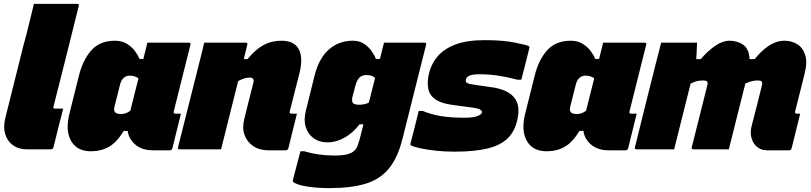

<svg xmlns="http://www.w3.org/2000/svg" viewBox="-20 -770 4180 990"><path d="M102 -540Q116 -589 129.5 -646Q143 -703 155 -750H378Q390 -750 386 -739Q354 -610 321.5 -480Q289 -350 256 -221Q254 -214 256 -212Q258 -210 265 -210H306Q293 -161 280.5 -111Q268 -61 256 -11Q252 0 242 0H118Q76 0 47 -21Q18 -42 7 -78Q-4 -114 7 -160Z M573 -560Q609 -560 634.5 -544Q660 -528 676 -506.5Q692 -485 699 -466H719Q724 -487 729.5 -508Q735 -529 740 -550H954Q965 -550 962 -539Q941 -454 919 -368Q897 -282 876 -196Q873 -184 884 -184H913Q902 -140 891 -95Q880 -50 869 -6Q866 5 855 5H768Q714 5 679.5 -23Q645 -51 638 -95H618Q583 -37 542.5 -13.5Q502 10 449 10Q377 10 346.5 -43.5Q316 -97 338 -184L387 -380Q407 -461 451 -510.5Q495 -560 573 -560ZM573 -192Q580 -182 605 -182Q629 -182 652 -199Q662 -238 672.5 -281Q683 -324 694 -366Q686 -372 675 -376Q664 -380 650 -380Q611 -380 599 -334L571 -223Q565 -201 573 -192Z M1033 -550H1247Q1258 -550 1255 -539Q1246 -503 1237 -465H1256Q1297 -515 1338.5 -537.5Q1380 -560 1432 -560Q1497 -560 1520.5 -516.5Q1544 -473 1524 -392Q1512 -343 1499 -294Q1486 -245 1474 -196Q1472 -190 1475 -187Q1477 -184 1482 -184H1511Q1500 -140 1489 -95Q1478 -50 1467 -6Q1464 5 1453 5H1364Q1318 5 1286 -16.5Q1254 -38 1241 -74Q1228 -110 1239 -154Q1250 -197 1261.5 -245Q1273 -293 1286 -342Q1294 -370 1268 -370Q1255 -370 1241 -366Q1227 -362 1208 -352Q1186 -264 1164 -176Q1142 -88 1120 0H906Q895 0 898 -11L1009 -452Q1016 -479 1022 -504Q1028 -529 1033 -550Z M1799 -560Q1835 -560 1859 -543Q1883 -526 1898 -504Q1913 -482 1918 -466H1939Q1944 -487 1949.5 -508Q1955 -529 1960 -550H2169Q2180 -550 2177 -539Q2147 -419 2115.5 -294Q2084 -169 2056 -57Q2032 41 1986.5 97.5Q1941 154 1866 177Q1791 200 1677 200Q1612 200 1559 191Q1506 182 1491 167Q1489 165 1490 159Q1500 121 1509.5 84.5Q1519 48 1529 10H1549Q1621 32 1705 32Q1746 32 1770.5 25.5Q1795 19 1807 7Q1819 -5 1824.5 -20.5Q1830 -36 1834 -50Q1839 -70 1844 -89.5Q1849 -109 1854 -129H1834Q1800 -85 1757 -60.5Q1714 -36 1669 -36Q1627 -36 1597.5 -57Q1568 -78 1556.5 -115Q1545 -152 1557 -199L1602 -380Q1625 -471 1676.5 -515.5Q1728 -560 1799 -560ZM1799 -240Q1806 -230 1832 -230Q1861 -230 1882 -241Q1890 -273 1898 -304.5Q1906 -336 1914 -368Q1907 -375 1896.5 -379Q1886 -383 1869 -383Q1847 -383 1833.5 -370Q1820 -357 1812 -326L1797 -269Q1793 -250 1799 -240Z M2376 -163Q2421 -163 2442 -171.5Q2463 -180 2465 -190Q2467 -198 2455.5 -205Q2444 -212 2403 -217L2313 -229Q2254 -237 2224.5 -258Q2195 -279 2188.5 -311Q2182 -343 2190 -383Q2201 -436 2234 -476.5Q2267 -517 2327 -540Q2387 -563 2478 -563Q2574 -563 2634.5 -550.5Q2695 -538 2705 -533Q2711 -530 2710 -524Q2700 -484 2689.5 -442Q2679 -400 2668 -359H2648Q2595 -373 2549 -380Q2503 -387 2453 -387Q2416 -387 2401 -380Q2386 -373 2383 -362Q2379 -349 2387 -343Q2395 -337 2433 -332L2516 -320Q2596 -309 2631 -267.5Q2666 -226 2646 -146Q2633 -91 2597 -56Q2561 -21 2494.5 -4.5Q2428 12 2323 12Q2273 12 2227.5 7Q2182 2 2149 -5Q2116 -12 2101 -19Q2095 -22 2096 -28Q2107 -71 2118 -113Q2129 -155 2139 -198H2159Q2206 -179 2255.5 -171Q2305 -163 2376 -163Z M2923 -560Q2959 -560 2984.5 -544Q3010 -528 3026 -506.5Q3042 -485 3049 -466H3069Q3074 -487 3079.5 -508Q3085 -529 3090 -550H3304Q3315 -550 3312 -539Q3291 -454 3269 -368Q3247 -282 3226 -196Q3223 -184 3234 -184H3263Q3252 -140 3241 -95Q3230 -50 3219 -6Q3216 5 3205 5H3118Q3064 5 3029.5 -23Q2995 -51 2988 -95H2968Q2933 -37 2892.5 -13.5Q2852 10 2799 10Q2727 10 2696.5 -43.5Q2666 -97 2688 -184L2737 -380Q2757 -461 2801 -510.5Q2845 -560 2923 -560ZM2923 -192Q2930 -182 2955 -182Q2979 -182 3002 -199Q3012 -238 3022.5 -281Q3033 -324 3044 -366Q3036 -372 3025 -376Q3014 -380 3000 -380Q2961 -380 2949 -334L2921 -223Q2915 -201 2923 -192Z M3389 -550H3574Q3574 -550 3573.5 -535Q3573 -520 3572 -500Q3571 -480 3570 -465H3593Q3630 -508 3668 -534Q3706 -560 3743 -560Q3781 -560 3811.5 -539.5Q3842 -519 3845 -465H3871Q3907 -510 3945.5 -535Q3984 -560 4025 -560Q4061 -560 4090 -542.5Q4119 -525 4131.5 -487.5Q4144 -450 4129 -391Q4122 -360 4108 -307Q4094 -254 4080 -196Q4078 -190 4081 -187Q4083 -184 4088 -184H4106Q4095 -140 4084 -95Q4073 -50 4062 -6Q4059 5 4048 5H3935Q3904 5 3883 -13Q3862 -31 3854.5 -60Q3847 -89 3856 -122Q3871 -179 3883 -227Q3895 -275 3908 -327Q3912 -344 3907.5 -349.5Q3903 -355 3886 -355Q3856 -355 3823 -339Q3813 -298 3798.5 -241Q3784 -184 3768.5 -121.5Q3753 -59 3738 0H3555Q3544 0 3547 -11Q3569 -98 3587.5 -172.5Q3606 -247 3626 -326Q3631 -344 3626 -349.5Q3621 -355 3604 -355Q3585 -355 3571 -351Q3557 -347 3541 -339Q3520 -254 3498.5 -169.5Q3477 -85 3456 0H3262Q3251 0 3254 -11Q3281 -121 3308.5 -231.5Q3336 -342 3364 -452Q3371 -479 3377.5 -504Q3384 -529 3389 -550Z"/></svg>

Font: Recursive Sn Lnr St XBk
Style: Italic
Weight: 1000
Italic angle: -15°
Version: Version 1.079;hotconv 1.0.112;makeotfexe 2.5.65598; ttfautoh